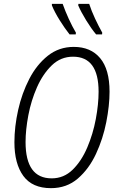

<svg xmlns="http://www.w3.org/2000/svg" viewBox="-20 -969 612 999"><path d="M245 10Q327 10 385 -40Q443 -90 479.5 -168.5Q516 -247 533 -333.5Q550 -420 550 -492Q550 -608 501 -666.5Q452 -725 364 -725Q287 -725 229 -679Q171 -633 132.5 -558.5Q94 -484 74.5 -397Q55 -310 55 -229Q55 -117 101.5 -53.5Q148 10 245 10ZM249 -41Q113 -41 113 -230Q113 -293 127.5 -369.5Q142 -446 172.5 -515Q203 -584 249.5 -629Q296 -674 360 -674Q493 -674 493 -492Q493 -427 478.5 -349.5Q464 -272 434 -201.5Q404 -131 358 -86Q312 -41 249 -41ZM342 -790H374L375 -799Q356 -831 337.5 -871.5Q319 -912 306 -949H250V-941Q264 -906 291 -863Q318 -820 342 -790ZM480 -790H511L512 -799Q493 -833 474.5 -872.5Q456 -912 444 -949H388L387 -941Q402 -906 428.5 -863Q455 -820 480 -790Z"/></svg>

Font: Noto Sans Display SemiCondensed Light
Style: Italic
Weight: 300
Width: 4
Italic angle: -12°
Designer: Monotype Design Team
Foundry: Monotype Imaging Inc.
Version: Version 1.900